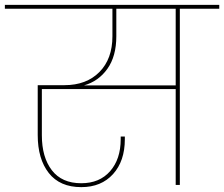

<svg xmlns="http://www.w3.org/2000/svg" viewBox="-55 -760 921 789"><path d="M423 -611Q423 -529 386.5 -477.5Q350 -426 290 -409H667V-724H423ZM-35 -724V-740H846V-724H684V0H667V-394H117V-204Q117 -114 158 -60.5Q199 -7 279 -7Q354 -7 397.5 -56.5Q441 -106 441 -188V-199H458V-188Q458 -98 409.5 -44.5Q361 9 279 9Q191 9 145.5 -49Q100 -107 100 -205V-410H210Q300 -410 353.5 -464Q407 -518 407 -611V-724Z"/></svg>

Font: Poppins Thin
Style: Regular
Weight: 250
Designer: Ninad Kale (Devanagari), Jonny Pinhorn (Latin)
Foundry: Indian Type Foundry
Version: Version 3.200;PS 1.000;hotconv 16.6.54;makeotf.lib2.5.65590